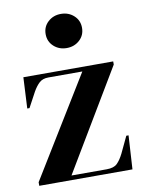

<svg xmlns="http://www.w3.org/2000/svg" viewBox="-83 -784 630 842"><g transform="rotate(-10 232.5 -363.0)"><path d="M23 0V-16L296 -461H145Q119 -461 104 -447Q89 -433 76 -410L40 -343H30L37 -481H437V-467L170 -20H327Q359 -20 374 -35Q389 -50 402 -76L437 -150H447L438 0ZM247 -574Q213 -574 189.5 -595.5Q166 -617 166 -650Q166 -683 189.5 -704.5Q213 -726 247 -726Q281 -726 304.5 -704.5Q328 -683 328 -650Q328 -617 304.5 -595.5Q281 -574 247 -574Z"/></g></svg>

Font: DM Serif Display
Style: Regular
Weight: 400
Designer: Colophon Foundry, Frank Grießhammer
Foundry: Colophon Foundry
Version: Version 5.200; ttfautohint (v1.8.3)